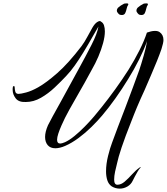

<svg xmlns="http://www.w3.org/2000/svg" viewBox="-20 -839 988 1137"><path d="M689 278Q664 278 642 265Q623 252 615.5 228.5Q608 205 608 176Q608 132 620 84Q632 36 644 5Q657 -32 678 -86.5Q699 -141 722.5 -202.5Q746 -264 767.5 -322.5Q789 -381 805 -425Q817 -461 831 -509.5Q845 -558 851 -596Q833 -545 804 -487Q775 -429 739 -371Q703 -312 663.5 -256.5Q624 -201 585 -155Q558 -123 522 -87.5Q486 -52 445.5 -22Q405 8 366 25Q350 32 335 35.5Q320 39 308 39Q278 39 262.5 20.5Q247 2 247 -28Q247 -58 264 -97Q273 -115 293 -152Q313 -189 339 -235L444 -427Q487 -505 521.5 -572.5Q556 -640 563 -682Q551 -662 535 -633.5Q519 -605 502 -576Q485 -547 472 -526Q448 -487 423 -451.5Q398 -416 371 -388Q342 -357 304 -321Q266 -285 222.5 -260Q179 -235 133 -235Q91 -233 73 -256.5Q55 -280 55 -306V-314Q55 -327 60 -329Q61 -329 63 -329Q67 -329 67 -321Q67 -310 70.5 -296.5Q74 -283 90 -283Q103 -283 135 -291.5Q167 -300 206 -322Q254 -349 319 -406Q384 -463 463 -566Q482 -592 497.5 -621.5Q513 -651 527 -675Q541 -699 555 -708Q572 -719 578 -711Q591 -704 596 -688.5Q601 -673 601 -653Q601 -623 590.5 -584Q580 -545 562.5 -504Q545 -463 524 -427Q505 -391 481 -348.5Q457 -306 433.5 -265Q410 -224 391.5 -191Q373 -158 365 -141Q355 -121 344 -96Q333 -71 325.5 -48.5Q318 -26 318 -11Q318 11 337 11Q346 11 365 3Q391 -9 421 -33.5Q451 -58 481 -88.5Q511 -119 537 -149.5Q563 -180 580 -202Q621 -253 662.5 -310.5Q704 -368 741 -426Q777 -484 805.5 -540.5Q834 -597 850 -646Q861 -650 873.5 -653Q886 -656 898 -656Q915 -656 925 -649Q948 -633 948 -602Q948 -586 936 -548Q925 -516 909 -476.5Q893 -437 874 -393L836 -305Q825 -282 813 -254.5Q801 -227 790.5 -202.5Q780 -178 774 -162Q765 -138 751.5 -104.5Q738 -71 724.5 -34.5Q711 2 700 34.5Q689 67 683 89Q680 103 673.5 127Q667 151 661.5 177.5Q656 204 656 224Q656 255 675 255Q697 255 718.5 236.5Q740 218 762 193.5Q784 169 807 153Q811 149 812.5 150.5Q814 152 810 156Q804 162 795 177Q786 192 778 207.5Q770 223 766 231Q756 253 734.5 265.5Q713 278 689 278ZM817 -750Q806 -750 800 -755.5Q794 -761 790 -768Q788 -771 788 -777Q788 -782 791 -787.5Q794 -793 797 -795Q812 -808 827 -815Q831 -819 847 -819Q859 -819 855 -810Q849 -802 846 -787.5Q843 -773 837.5 -761.5Q832 -750 817 -750ZM701 -750Q690 -750 684 -755.5Q678 -761 674 -768Q672 -771 672 -777Q672 -782 675 -787.5Q678 -793 681 -795Q696 -808 711 -815Q715 -819 731 -819Q743 -819 739 -810Q733 -802 730 -787.5Q727 -773 721.5 -761.5Q716 -750 701 -750Z"/></svg>

Font: Birthstone Bounce
Style: Regular
Weight: 400
Designer: Robert E. Leuschke
Foundry: Rob Leuschke
Version: Version 1.010; ttfautohint (v1.8.3)